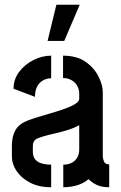

<svg xmlns="http://www.w3.org/2000/svg" viewBox="-20 -787 509 807"><path d="M180 -615 217 -767H315L250 -615ZM195 0Q143 0 106 -19.5Q69 -39 49.5 -68.5Q30 -98 30 -128V-178Q30 -190 33 -207Q36 -224 46.5 -242.5Q57 -261 82 -274Q98 -282 126.5 -291Q155 -300 186.5 -309Q218 -318 247 -328Q276 -338 294.5 -349Q313 -360 313 -372V-393Q313 -413 303.5 -428Q294 -443 279 -451Q264 -459 245 -459V-553Q302 -553 338.5 -528Q375 -503 393.5 -466.5Q412 -430 412 -399V-129Q412 -123 416.5 -109.5Q421 -96 439 -96V0Q408 0 387.5 -9.5Q367 -19 352 -34Q333 -17 305 -8.5Q277 0 246 0V-95Q266 -95 281 -102.5Q296 -110 304.5 -124.5Q313 -139 313 -158V-261Q294 -250 267.5 -241.5Q241 -233 212 -226.5Q183 -220 161 -213.5Q139 -207 130 -201Q118 -193 118 -172V-150Q118 -131 126.5 -119Q135 -107 152.5 -101Q170 -95 195 -95ZM127 -380 37 -414Q37 -454 60.5 -485Q84 -516 120.5 -534.5Q157 -553 195 -553V-458Q176 -458 160.5 -449Q145 -440 136 -423Q127 -406 127 -380Z"/></svg>

Font: Stick No Bills ExtraLight SemiBold
Style: Regular
Weight: 600
Version: Version 2.000